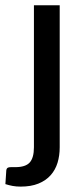

<svg xmlns="http://www.w3.org/2000/svg" viewBox="-56 -528 320 730"><path d="M171 -508V32Q171 63.5 162.8 90.8Q154.5 118 136.5 138.2Q118.5 158.5 90.2 170Q62 181.5 22.5 181.5Q6 181.5 -7.8 179Q-21.5 176.5 -35.5 172L-32 119Q-31 114 -29 111.8Q-27 109.5 -23.2 108.5Q-19.5 107.5 -13.2 107.5Q-7 107.5 2.5 107.5Q41 107.5 57 89.8Q73 72 73 32V-508Z"/></svg>

Font: Lato 2
Style: Regular
Weight: 500
Designer: Lukasz Dziedzic with Adam Twardoch and Botio Nikoltchev
Foundry: tyPoland Lukasz Dziedzic
Version: Version 2.015; 2015-08-06; http://www.latofonts.com/